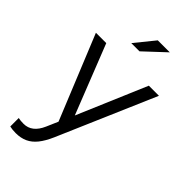

<svg xmlns="http://www.w3.org/2000/svg" viewBox="-282 -788 1075 1075"><g transform="rotate(45 255.0 -251.0)"><path d="M84 214Q70 214 57.5 212.5Q45 211 37 209V142Q54 146 79 146Q145 146 179 68L209 -1L5 -501H87L249 -90L424 -501H504L254 78Q233 126 209 156Q185 186 154.5 200Q124 214 84 214ZM186 -600 280 -716H375L251 -600Z"/></g></svg>

Font: Red Hat Display VF
Style: Regular
Weight: 300
Designer: Pentagram, MCKL
Foundry: Pentagram, MCKL
Version: Version 1.023